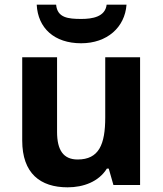

<svg xmlns="http://www.w3.org/2000/svg" viewBox="-20 -791 697 821"><path d="M521 -771H436C430 -719 375 -710 328 -710C271 -710 225 -715 220 -771H137C142 -671 212 -606 327 -606C438 -606 514 -674 521 -771ZM579 -546H430V-289C430 -173 403 -109 312 -109C251 -109 224 -149 224 -227V-546H75V-190C75 -50 152 10 269 10C337 10 402 -14 437 -70H445L465 0H579Z"/></svg>

Font: Noto Sans Lisu
Style: Bold
Weight: 700
Designer: Monotype Design Team. David Williams.
Foundry: Monotype Imaging Inc.
Version: Version 2.102